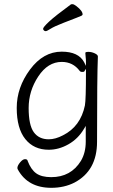

<svg xmlns="http://www.w3.org/2000/svg" viewBox="-20 -728 540 918"><path d="M319 -707Q321 -708 327 -708Q333 -708 345 -699Q375 -676 375 -659Q375 -656 370 -653Q365 -650 284 -619Q240 -602 222 -590.5Q204 -579 198.5 -579Q193 -579 189.5 -583Q186 -587 186 -590Q186 -598 215 -625Q244 -652 319 -707ZM65 82Q63 78 63 76Q63 64 76 48.5Q89 33 99.5 33Q110 33 112 40V41Q128 83 153.5 101Q179 119 225 119Q319 119 367 41Q390 2 390 -51V-126L381 -111Q353 -64 307 -38Q261 -12 213 -12Q142 -12 101 -63Q60 -114 60 -212Q60 -310 123.5 -395.5Q187 -481 275 -481Q355 -481 382 -431L391 -413V-433Q391 -445 389.5 -455.5Q388 -466 388 -475Q388 -480 403 -480Q418 -480 433 -473Q448 -466 448 -458Q444 -364 444 -50Q444 88 336 145Q287 170 225 170Q113 170 65 82ZM281 -81Q365 -123 386 -224Q391 -252 391 -382V-399L382 -385Q379 -384 372 -384Q365 -384 361 -389Q329 -432 275 -432Q209 -432 163 -362.5Q117 -293 117 -211.5Q117 -130 141.5 -96Q166 -62 213 -62Q245 -62 281 -81Z"/></svg>

Font: Moon Stars Kai HW Light
Style: Regular
Weight: 300
Designer: GuiWonder
Version: Version 1.101